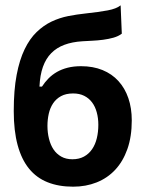

<svg xmlns="http://www.w3.org/2000/svg" viewBox="-20 -682 540 715"><path d="M136.2 -359.4Q147 -376 160.6 -389.9Q174.3 -403.8 192.1 -414.1Q210 -424.3 232.2 -429.9Q254.4 -435.5 281.7 -435.5Q326.7 -435.5 361.8 -421.1Q397 -406.7 421.1 -380.1Q445.3 -353.5 458 -316.4Q470.7 -279.3 470.7 -233.9Q470.7 -172.9 454.3 -126.7Q438 -80.6 408.9 -49.6Q379.9 -18.6 339.8 -2.7Q299.8 13.2 252.4 13.2Q198.7 13.2 157.5 -3.2Q116.2 -19.5 88.1 -54Q60.1 -88.4 45.7 -141.6Q31.2 -194.8 31.2 -268.1Q31.2 -346.7 42 -403.1Q52.7 -459.5 71.8 -498.8Q90.8 -538.1 116.5 -562.7Q142.1 -587.4 171.9 -601.6Q201.7 -615.7 233.9 -622.1Q266.1 -628.4 298.3 -631.8Q348.6 -637.2 381.1 -643.3Q413.6 -649.4 429.2 -662.1L433.6 -556.6Q420.9 -546.9 402.6 -541.7Q384.3 -536.6 363.8 -533.9Q343.3 -531.2 323 -530.3Q302.7 -529.3 286.6 -528.3Q248.5 -525.9 219.7 -515.1Q190.9 -504.4 170.9 -484.1Q150.9 -463.9 139.9 -433.1Q128.9 -402.3 127 -359.4ZM156.7 -213.4Q156.7 -188 162.4 -165.3Q168 -142.6 179.2 -125.7Q190.4 -108.9 208 -98.9Q225.6 -88.9 249.5 -88.9Q274.4 -88.9 292.7 -98.9Q311 -108.9 323 -126.5Q335 -144 340.6 -167.5Q346.2 -190.9 346.2 -217.3Q346.2 -242.2 340.3 -263.7Q334.5 -285.2 322.8 -300.8Q311 -316.4 293.5 -325.2Q275.9 -334 252.4 -334Q225.6 -334 207.3 -324Q189 -314 177.7 -297.1Q166.5 -280.3 161.6 -258.5Q156.7 -236.8 156.7 -213.4Z"/></svg>

Font: PT Astra Sans
Style: Bold
Weight: 700
Designer: A.Korolkova, I. Chaeva
Foundry: ParaType Ltd
Version: Version 1.001; ttfautohint (v1.6)